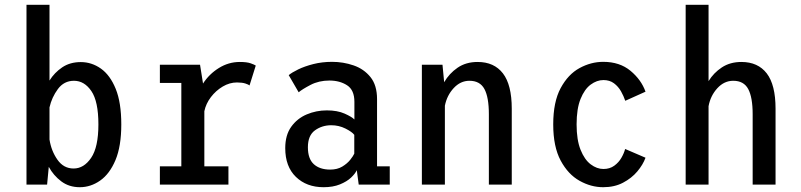

<svg xmlns="http://www.w3.org/2000/svg" viewBox="-20 -770 3340 801"><path d="M90.5 0V-750H186.5V-434Q207 -467 239.5 -489Q272 -511 317 -511Q362.5 -511 401 -483.8Q439.5 -456.5 462.8 -399.2Q486 -342 486 -251Q486 -160 461.8 -102.2Q437.5 -44.5 398 -16.8Q358.5 11 313 11Q268 11 235.5 -13.5Q203 -38 183.5 -74L176.5 0ZM288.5 -433Q247 -433 221.5 -398.5Q196 -364 186.5 -322V-188Q194 -140 219.8 -103.5Q245.5 -67 287 -67Q330 -67 360.2 -111.5Q390.5 -156 390.5 -251Q390.5 -347 361.2 -390Q332 -433 288.5 -433Z M647 0V-76H736.5V-424H647V-500H814.5L827 -421.5Q852.5 -461 893 -486.2Q933.5 -511.5 980.5 -511.5Q1010 -511.5 1026 -505.8Q1042 -500 1047 -496.5L1021 -413.5Q1017.5 -417 1004 -421.5Q990.5 -426 968.5 -426Q938 -426 909.2 -409Q880.5 -392 859.8 -364.8Q839 -337.5 832.5 -306V-76H933V0Z M1330 11Q1259 11 1214.5 -32Q1170 -75 1170 -152Q1170 -206.5 1195 -241.2Q1220 -276 1259.8 -292.8Q1299.5 -309.5 1343.5 -309.5Q1387.5 -309.5 1417.8 -296Q1448 -282.5 1458.5 -271.5V-345Q1458.5 -394.5 1428 -414.2Q1397.5 -434 1354 -434Q1310.5 -434 1275.5 -415.8Q1240.5 -397.5 1226 -385L1184.5 -456.5Q1197.5 -467.5 1224.2 -480.5Q1251 -493.5 1287.5 -502.8Q1324 -512 1365.5 -512Q1412 -512 1455 -497.2Q1498 -482.5 1525.5 -448.5Q1553 -414.5 1553 -356.5V-76H1606V0H1476.5L1468.5 -60Q1462 -45.5 1444.5 -29Q1427 -12.5 1398.2 -0.8Q1369.5 11 1330 11ZM1357.5 -62.5Q1387 -62.5 1407.8 -75Q1428.5 -87.5 1441 -103.2Q1453.5 -119 1458 -129V-207.5Q1448.5 -220 1421 -233.8Q1393.5 -247.5 1362 -247.5Q1323.5 -247.5 1294 -226.2Q1264.5 -205 1264.5 -155.5Q1264.5 -107.5 1289.2 -85Q1314 -62.5 1357.5 -62.5Z M1740 0V-500H1826L1833 -427Q1854 -463.5 1889 -487.5Q1924 -511.5 1972.5 -511.5Q2041.5 -511.5 2078.2 -463.8Q2115 -416 2115 -316.5V0H2019.5V-293.5Q2019.5 -364 2001 -398.5Q1982.5 -433 1938.5 -433Q1901 -433 1872.8 -402.5Q1844.5 -372 1836 -329V0Z M2496.5 11Q2445.5 11 2397.8 -15.8Q2350 -42.5 2319 -100.2Q2288 -158 2288 -251Q2288 -345 2319 -402.5Q2350 -460 2397.8 -486Q2445.5 -512 2496.5 -512Q2565.5 -512 2610.5 -474.5Q2655.5 -437 2673 -387.5L2588.5 -349.5Q2582 -369 2570.8 -389Q2559.5 -409 2541.5 -422.5Q2523.5 -436 2497.5 -436Q2470 -436 2444.2 -417Q2418.5 -398 2402 -357.2Q2385.5 -316.5 2385.5 -251Q2385.5 -186.5 2402 -145.2Q2418.5 -104 2444.2 -84.5Q2470 -65 2497.5 -65Q2524 -65 2542.8 -78.8Q2561.5 -92.5 2572.5 -111.8Q2583.5 -131 2588 -148.5L2673 -112Q2662.5 -83 2638.8 -54.8Q2615 -26.5 2579.2 -7.8Q2543.5 11 2496.5 11Z M2840.5 0V-750H2936V-431.5Q2957 -466 2991.5 -488.8Q3026 -511.5 3073 -511.5Q3142 -511.5 3178.8 -463.8Q3215.5 -416 3215.5 -316.5V0H3120V-293.5Q3120 -364 3101.5 -398.5Q3083 -433 3039 -433Q3001 -433 2972.5 -401.8Q2944 -370.5 2936 -327V0Z"/></svg>

Font: Trispace SemiCondensed
Style: Regular
Weight: 400
Width: 4
Designer: Tyler Finck
Foundry: Etcetera Type Company
Version: Version 1.210; ttfautohint (v1.8.3)